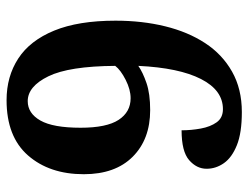

<svg xmlns="http://www.w3.org/2000/svg" viewBox="-108 -656 774 599"><g transform="rotate(90 279.5 -357.0)"><path d="M293 10Q219 10 163 -26.5Q107 -63 76 -138.5Q45 -214 45 -330Q45 -413 62.5 -484.5Q80 -556 115 -609.5Q150 -663 204 -693.5Q258 -724 330 -724Q395 -724 433.5 -708.5Q472 -693 489.5 -668Q507 -643 507 -614Q507 -583 480 -559.5Q453 -536 387 -536Q387 -566 381.5 -596Q376 -626 362 -645.5Q348 -665 321 -665Q262 -665 227 -596.5Q192 -528 186 -401Q206 -415 239.5 -426.5Q273 -438 324 -438Q415 -438 469.5 -383.5Q524 -329 524 -231Q524 -124 465.5 -57Q407 10 293 10ZM296 -56Q334 -56 356.5 -95.5Q379 -135 379 -221Q379 -302 354.5 -339.5Q330 -377 287 -377Q260 -377 229.5 -361.5Q199 -346 186 -329Q187 -185 218.5 -120.5Q250 -56 296 -56Z"/></g></svg>

Font: Noto Serif Thai
Style: Bold
Weight: 700
Designer: Monotype Design Team
Foundry: Monotype Imaging Inc.
Version: Version 2.002; ttfautohint (v1.8.4.7-5d5b)